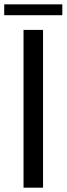

<svg xmlns="http://www.w3.org/2000/svg" viewBox="-37 -866 308 886"><path d="M71.6 -728H161.6V0H71.6ZM-17.5 -795.8V-845.9H250.6V-795.8Z"/></svg>

Font: Murecho Thin
Style: Regular
Weight: 100
Designer: Neil Summerour
Foundry: Positype
Version: Version 1.010